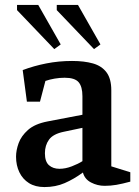

<svg xmlns="http://www.w3.org/2000/svg" viewBox="-20 -748 563 778"><path d="M160 10Q123 10 97.5 -6Q72 -22 58.5 -50Q45 -78 45 -113Q45 -139 55.5 -168Q66 -197 93.5 -221.5Q121 -246 173 -256L314 -283V-358Q314 -397 298.5 -415Q283 -433 242 -433Q222 -433 201.5 -429.5Q181 -426 164 -420L142 -336H89L72 -464Q117 -481 167.5 -491Q218 -501 272 -501Q321 -501 356.5 -491Q392 -481 411.5 -455Q431 -429 431 -382V-74L508 -50V-12Q475 -3 451.5 1Q428 5 404 5Q375 5 349 -8.5Q323 -22 316 -49Q279 -22 242 -6Q205 10 160 10ZM221 -64Q245 -64 271 -74Q297 -84 314 -95V-230L238 -214Q195 -205 178.5 -182Q162 -159 162 -127Q162 -93 178.5 -78.5Q195 -64 221 -64ZM361 -549 210 -707V-728H296L387 -568ZM200 -549 49 -707V-728H135L226 -568Z"/></svg>

Font: Manuale SemiBold
Style: Regular
Weight: 600
Version: Version 1.002